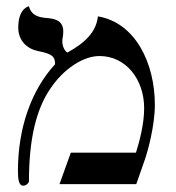

<svg xmlns="http://www.w3.org/2000/svg" viewBox="-20 -585 560 610"><path d="M291 -533C286 -483 249 -448 194 -418C184 -424 178 -440 178 -453C178 -466 181 -468 181 -485C181 -522 151 -526 126 -528C106 -530 80 -534 72 -565C72 -565 38 -560 38 -497C38 -462 59 -432 100 -423C144 -414 155 -407 155 -381C79 -298 37 -178 37 -42C37 -14 40 5 54 5C63 5 72 -4 72 -9C72 -143 95 -237 139 -302C182 -367 245 -407 296 -407C380 -407 438 -333 438 -241C438 -191 423 -135 412 -100H205L169 0H413L442 -83C449 -104 472 -185 472 -252C472 -383 411 -513 291 -533Z"/></svg>

Font: Libertinus Sans
Style: Bold
Weight: 700
Designer: Philipp H. Poll, Khaled Hosny
Foundry: Caleb Maclennan
Version: Version 7.050;RELEASE